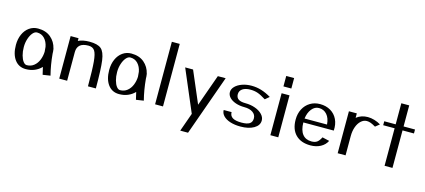

<svg xmlns="http://www.w3.org/2000/svg" viewBox="-69 -1396 4992 2254"><g transform="rotate(15 2427.0 -269.0)"><path d="M388 -260Q386 -207 367 -160Q348 -113 311.5 -83.5Q275 -54 225 -54Q202 -54 182 -80Q162 -106 149.5 -151.5Q137 -197 137 -251Q137 -305 152.5 -352Q168 -399 192.5 -427.5Q217 -456 244 -456Q300 -456 336 -417.5Q372 -379 383 -319Q384 -297 388 -260ZM435 7 527 -7Q496 -127 484 -262Q484 -290 480 -313Q479 -316 479 -323H478Q460 -402 400 -453Q340 -504 244 -504Q185 -504 138.5 -471Q92 -438 66.5 -380.5Q41 -323 41 -251Q41 -139 90 -72.5Q139 -6 225 -6Q284 -6 332 -26.5Q380 -47 414 -83Q423 -37 435 7Z M1080 0Q1080 -236 1066 -337.5Q1052 -439 1009 -475Q966 -511 867 -511Q787 -511 731 -484V-517H635V0H731V-348Q731 -463 867 -463Q919 -463 943 -427.5Q967 -392 975.5 -297.5Q984 -203 984 0Z M1522 -260Q1520 -207 1501 -160Q1482 -113 1445.5 -83.5Q1409 -54 1359 -54Q1336 -54 1316 -80Q1296 -106 1283.5 -151.5Q1271 -197 1271 -251Q1271 -305 1286.5 -352Q1302 -399 1326.5 -427.5Q1351 -456 1378 -456Q1434 -456 1470 -417.5Q1506 -379 1517 -319Q1518 -297 1522 -260ZM1569 7 1661 -7Q1630 -127 1618 -262Q1618 -290 1614 -313Q1613 -316 1613 -323H1612Q1594 -402 1534 -453Q1474 -504 1378 -504Q1319 -504 1272.5 -471Q1226 -438 1200.5 -380.5Q1175 -323 1175 -251Q1175 -139 1224 -72.5Q1273 -6 1359 -6Q1418 -6 1466 -26.5Q1514 -47 1548 -83Q1557 -37 1569 7Z M1896 0V-760H1800V0Z M2289 -126 2125 -510H2029L2245 -3L2165 222H2260L2521 -510H2426Z M2595 -144Q2595 -104 2625.5 -72.5Q2656 -41 2710.5 -24Q2765 -7 2834 -7Q2934 -7 2996.5 -43.5Q3059 -80 3059 -140Q3059 -180 3026.5 -214Q2994 -248 2939.5 -267.5Q2885 -287 2821 -287Q2763 -287 2735 -306.5Q2707 -326 2707 -366Q2707 -408 2742 -432Q2777 -456 2838 -456Q2886 -456 2926 -442.5Q2966 -429 3028 -390L3078 -432Q3016 -469 2958 -486.5Q2900 -504 2838 -504Q2777 -504 2725 -485.5Q2673 -467 2642 -435.5Q2611 -404 2611 -366Q2611 -330 2638.5 -301Q2666 -272 2714 -255.5Q2762 -239 2821 -239Q2886 -239 2924.5 -212Q2963 -185 2963 -140Q2963 -96 2932.5 -75.5Q2902 -55 2834 -55Q2760 -55 2725.5 -77Q2691 -99 2691 -144Z M3297 0V-510H3201V0ZM3297 -593V-720H3201V-593Z M3811 -293H3538Q3547 -365 3583.5 -410.5Q3620 -456 3671 -456Q3730 -456 3768 -412.5Q3806 -369 3811 -293ZM3906 -245Q3911 -322 3883 -380.5Q3855 -439 3800 -471.5Q3745 -504 3671 -504Q3604 -504 3551.5 -472Q3499 -440 3469.5 -383.5Q3440 -327 3440 -254Q3440 -136 3504.5 -71Q3569 -6 3685 -6Q3754 -6 3807 -34.5Q3860 -63 3885 -114L3799 -134Q3777 -90 3752 -72Q3727 -54 3685 -54Q3614 -54 3575.5 -102.5Q3537 -151 3536 -245Z M4411 -455Q4376 -477 4334 -489.5Q4292 -502 4253 -502Q4173 -502 4115 -456V-510H4019V0H4115V-234Q4115 -296 4133 -346Q4151 -396 4183 -425Q4215 -454 4253 -454Q4277 -454 4301 -445Q4325 -436 4361 -415Z M4685 -504V-760H4589V-504H4450V-456H4589V0H4685V-456H4824V-504Z"/></g></svg>

Font: LXGW Marker Gothic
Style: Regular
Weight: 400
Version: Version 1.001